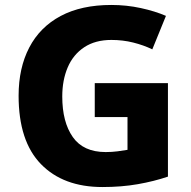

<svg xmlns="http://www.w3.org/2000/svg" viewBox="-20 -837 771 774"><path d="M362 -502H657V-125Q601 -106 535.5 -94.5Q470 -83 393 -83Q235 -83 145 -175.5Q55 -268 55 -451Q55 -563 98 -645.5Q141 -728 224.5 -772.5Q308 -817 429 -817Q490 -817 547.5 -804.5Q605 -792 649 -773L594 -638Q559 -655 517 -665.5Q475 -676 429 -676Q364 -676 319.5 -646.5Q275 -617 253 -565.5Q231 -514 231 -448Q231 -345 273.5 -284.5Q316 -224 406 -224Q431 -224 454 -227Q477 -230 494 -233V-365H362Z"/></svg>

Font: Noto Sans Kannada UI ExtraBold
Style: Regular
Weight: 800
Designer: Jelle Bosma - Monotype Design Team
Foundry: Monotype Imaging Inc.
Version: Version 2.005; ttfautohint (v1.8.4.7-5d5b)